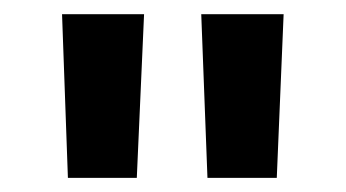

<svg xmlns="http://www.w3.org/2000/svg" viewBox="-20 -690 490 272"><path d="M67.9 -669.9H184.1L173.8 -438H76.2ZM265.1 -669.9H381.8L372.1 -438H273.9Z"/></svg>

Font: LT Wave Text Bold
Style: Regular
Weight: 700
Designer: Daniel Lyons
Version: Version 2.5 (Glyphs App)